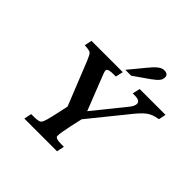

<svg xmlns="http://www.w3.org/2000/svg" viewBox="-204 -995 1175 1175"><g transform="rotate(45 383.0 -407.5)"><path d="M397 -648 486 -756V-755Q532 -815 567 -815Q602 -815 602 -787Q602 -781 600 -774Q595 -751 554 -723H555L448 -648ZM574 -506Q590 -525 594 -543Q595 -547 595 -551Q595 -578 549 -578H531L542 -627H766L756 -580Q703 -571 677 -549Q650 -529 600 -465L422 -245L405 -169Q389 -95 389 -70Q389 -64 390 -61L391 -62Q397 -49 441 -49H464L454 0H171L181 -49H203Q249 -49 258 -61Q266 -69 273.5 -96Q281 -123 291 -169L306 -239L193 -521Q177 -560 168 -568Q159 -577 115 -579L125 -627H396L385 -578H366Q317 -578 314 -562Q314 -561 314 -559Q314 -549 326 -520L411 -304Z"/></g></svg>

Font: New Athena Unicode
Style: Bold Italic
Weight: 700
Designer: J. Rusten 1997; rev. by R. Hancock 2001, 2002, rev. by D. Mastronarde 2002-2021
Foundry: Society for Classical Studies (formerly American Philological Association)
Version: Version 5.008